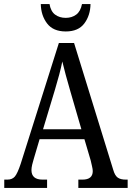

<svg xmlns="http://www.w3.org/2000/svg" viewBox="-20 -926 649 946"><path d="M1 0V-41H16Q40 -41 53 -56Q66 -71 82 -119L270 -714H345L538 -89Q546 -61 560 -51Q574 -41 600 -41H609V0H366V-41H386Q437 -41 437 -83Q437 -92 433.5 -106.5Q430 -121 427 -135L396 -240H175L146 -142Q142 -130 138.5 -114.5Q135 -99 135 -88Q135 -41 190 -41H212V0ZM192 -289H381L327 -475Q314 -520 304 -556.5Q294 -593 287 -623Q281 -593 272 -559Q263 -525 251 -485ZM304 -771Q242 -771 212 -810.5Q182 -850 181 -906H224Q230 -870 251.5 -854Q273 -838 304 -838Q334 -838 355.5 -854Q377 -870 384 -906H426Q425 -850 395.5 -810.5Q366 -771 304 -771Z"/></svg>

Font: Noto Serif Georgian Condensed
Style: Regular
Weight: 400
Width: 3
Designer: Monotype Design Team, Akaki Razmadze
Foundry: Google LLC
Version: Version 2.003; ttfautohint (v1.8.4.7-5d5b)